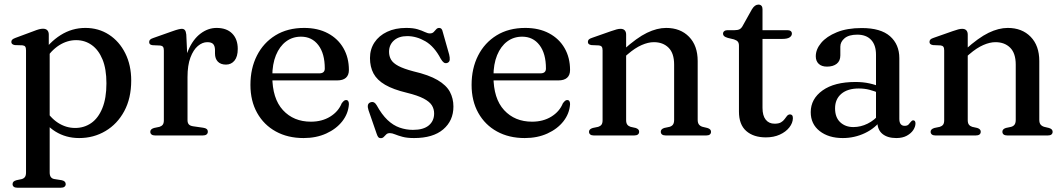

<svg xmlns="http://www.w3.org/2000/svg" viewBox="-20 -604 4744 856"><path d="M197.5 -450V-389L201.5 -380.5V165Q201.5 178 206.5 185Q211.5 192 221 194L255.5 199.5Q264.5 201.5 268.8 206Q273 210.5 273 217Q273 224 267.5 228.5Q262 233 250.5 233H58Q46.5 233 41.2 228.5Q36 224 36 217Q36 210.5 40 206.2Q44 202 53 199.5L76.5 194.5Q86 192 91 185.2Q96 178.5 96 165V-379.5Q96 -391 92.5 -396Q89 -401 80 -402L46 -403Q38 -404.5 34.2 -408Q30.5 -411.5 30.5 -417Q30.5 -423.5 34.8 -427.5Q39 -431.5 50 -435.5L129.5 -465Q144.5 -471 154.2 -473.5Q164 -476 171.5 -476Q184.5 -476 191 -469Q197.5 -462 197.5 -450ZM177 -331.5 161 -357.5Q199.5 -415.5 250.2 -447.5Q301 -479.5 360.5 -479.5Q419.5 -479.5 465.8 -449.5Q512 -419.5 538.5 -366.5Q565 -313.5 565 -245Q565 -166 534 -108.5Q503 -51 450.2 -19.8Q397.5 11.5 333 11.5Q274 11.5 227.2 -17.5Q180.5 -46.5 152.5 -100.5L177 -125Q202.5 -80 238.2 -56.8Q274 -33.5 315 -33.5Q355 -33.5 386.5 -55.2Q418 -77 436.2 -121.5Q454.5 -166 454.5 -232.5Q454.5 -296.5 437 -339Q419.5 -381.5 389 -403.2Q358.5 -425 319.5 -425Q279.5 -425 243.2 -401.8Q207 -378.5 177 -331.5Z M798.5 -260.5Q798.5 -331.5 819.5 -380.2Q840.5 -429 874 -454.2Q907.5 -479.5 945.5 -479.5Q990.5 -479.5 1015.2 -454.5Q1040 -429.5 1040 -386Q1040 -351.5 1025.5 -333.8Q1011 -316 987.5 -316Q964 -316 951.2 -329.2Q938.5 -342.5 938.5 -365.5V-382.5Q938 -399.5 930.2 -407.8Q922.5 -416 904 -416Q882.5 -416 862.2 -399Q842 -382 829 -347.5Q816 -313 816 -260.5ZM810.5 -450 816 -332V-68.5Q816 -56 821.8 -49.5Q827.5 -43 841 -41L886 -34.5Q896.5 -33 901.5 -28.8Q906.5 -24.5 906.5 -16.5Q906.5 -9 900.8 -4.5Q895 0 883.5 0H672Q661 0 655.5 -4.5Q650 -9 650 -16.5Q650 -22.5 654.2 -26.8Q658.5 -31 667 -33.5L691 -38.5Q700.5 -41.5 705.5 -48Q710.5 -54.5 710.5 -68V-379Q710.5 -390 706.8 -395Q703 -400 694.5 -401L660.5 -402.5Q652 -403.5 648.5 -407Q645 -410.5 645 -416.5Q645 -423 649.2 -427.2Q653.5 -431.5 664.5 -435L746.5 -464Q766 -471 775.5 -473.2Q785 -475.5 790.5 -475.5Q799.5 -475.5 804.2 -469.8Q809 -464 810.5 -450Z M1535.5 -292Q1535.5 -269 1522.2 -257.2Q1509 -245.5 1483 -245.5H1163.5V-277H1403.5Q1428 -277 1428 -298.5Q1428 -365.5 1399.2 -403Q1370.5 -440.5 1322 -440.5Q1284 -440.5 1255.2 -419Q1226.5 -397.5 1210.2 -357.8Q1194 -318 1194 -264Q1194 -164.5 1241.5 -113Q1289 -61.5 1366 -61.5Q1415.5 -61.5 1452 -84Q1488.5 -106.5 1503.5 -143.5Q1509.5 -151.5 1513.8 -154.8Q1518 -158 1523 -158Q1530 -158 1533 -152.2Q1536 -146.5 1535.5 -138.5Q1532.5 -97 1505.8 -63Q1479 -29 1434.5 -8.8Q1390 11.5 1333.5 11.5Q1263 11.5 1209.8 -17.8Q1156.5 -47 1126.5 -100.5Q1096.5 -154 1096.5 -225.5Q1096.5 -299 1125.5 -356.2Q1154.5 -413.5 1208.2 -446.5Q1262 -479.5 1336 -479.5Q1397 -479.5 1442 -455.5Q1487 -431.5 1511.2 -389.2Q1535.5 -347 1535.5 -292Z M1795.5 -443Q1758 -443 1736.2 -423.5Q1714.5 -404 1714.5 -373Q1714.5 -353.5 1723.5 -338Q1732.5 -322.5 1756 -310Q1779.5 -297.5 1823 -286Q1892 -270 1931 -247Q1970 -224 1985.8 -194.5Q2001.5 -165 2001.5 -129Q2001.5 -66 1956 -27.2Q1910.5 11.5 1826 11.5Q1795 11.5 1774.8 6Q1754.5 0.5 1741.2 -5Q1728 -10.5 1718 -10.5Q1708 -10.5 1702.2 -5Q1696.5 0.5 1691.2 6.2Q1686 12 1677.5 12Q1670.5 12 1666.8 7.8Q1663 3.5 1659.5 -7L1623 -112.5Q1618.5 -126 1620.2 -135Q1622 -144 1631 -147.5Q1640 -151 1647 -147.5Q1654 -144 1659.5 -134.5Q1682 -93.5 1707.5 -69.2Q1733 -45 1761.8 -35Q1790.5 -25 1821 -25Q1868 -25 1891.8 -45Q1915.5 -65 1915.5 -98Q1915.5 -118 1905.5 -134.2Q1895.5 -150.5 1869 -164.5Q1842.5 -178.5 1793.5 -190.5Q1733 -205 1697 -226Q1661 -247 1645.2 -276.5Q1629.5 -306 1629.5 -345Q1629.5 -384.5 1649.5 -414.8Q1669.5 -445 1705.8 -462.2Q1742 -479.5 1791 -479.5Q1822 -479.5 1841.8 -473.5Q1861.5 -467.5 1874.2 -461.2Q1887 -455 1896.5 -455Q1907.5 -455 1913.5 -461.2Q1919.5 -467.5 1924.8 -473.5Q1930 -479.5 1938 -479.5Q1944 -479.5 1948 -475.5Q1952 -471.5 1954 -461.5L1982.5 -361Q1986 -346.5 1985 -337Q1984 -327.5 1974.5 -323.5Q1965.5 -320.5 1958.8 -325.2Q1952 -330 1945 -342Q1916.5 -396.5 1876.8 -419.8Q1837 -443 1795.5 -443Z M2521.5 -292Q2521.5 -269 2508.2 -257.2Q2495 -245.5 2469 -245.5H2149.5V-277H2389.5Q2414 -277 2414 -298.5Q2414 -365.5 2385.2 -403Q2356.5 -440.5 2308 -440.5Q2270 -440.5 2241.2 -419Q2212.5 -397.5 2196.2 -357.8Q2180 -318 2180 -264Q2180 -164.5 2227.5 -113Q2275 -61.5 2352 -61.5Q2401.5 -61.5 2438 -84Q2474.5 -106.5 2489.5 -143.5Q2495.5 -151.5 2499.8 -154.8Q2504 -158 2509 -158Q2516 -158 2519 -152.2Q2522 -146.5 2521.5 -138.5Q2518.5 -97 2491.8 -63Q2465 -29 2420.5 -8.8Q2376 11.5 2319.5 11.5Q2249 11.5 2195.8 -17.8Q2142.5 -47 2112.5 -100.5Q2082.5 -154 2082.5 -225.5Q2082.5 -299 2111.5 -356.2Q2140.5 -413.5 2194.2 -446.5Q2248 -479.5 2322 -479.5Q2383 -479.5 2428 -455.5Q2473 -431.5 2497.2 -389.2Q2521.5 -347 2521.5 -292Z M2771.5 -450V-68.5Q2771.5 -55 2776.8 -48.2Q2782 -41.5 2791.5 -38.5L2814 -33.5Q2829.5 -28.5 2829.5 -17Q2829.5 0 2806.5 0H2628Q2617 0 2611.5 -4.5Q2606 -9 2606 -16.5Q2606 -22.5 2610.2 -26.8Q2614.5 -31 2623 -33.5L2647 -38.5Q2656.5 -41.5 2661.5 -48Q2666.5 -54.5 2666.5 -68V-379.5Q2666.5 -390.5 2662.8 -395.5Q2659 -400.5 2650.5 -401.5L2616.5 -403Q2608 -404.5 2604.5 -408Q2601 -411.5 2601 -417Q2601 -423.5 2605 -427.8Q2609 -432 2620 -435.5L2704 -465Q2719.5 -470.5 2729.2 -473Q2739 -475.5 2746.5 -475.5Q2759 -475.5 2765.2 -468.8Q2771.5 -462 2771.5 -450ZM2757.5 -344 2738.5 -363.5 2760 -382.5Q2819.5 -436 2864.5 -457.8Q2909.5 -479.5 2950 -479.5Q3013.5 -479.5 3052 -440Q3090.5 -400.5 3090.5 -332V-70Q3090.5 -56 3096.2 -48.8Q3102 -41.5 3112.5 -38.5L3133.5 -33.5Q3142 -31 3146 -26.8Q3150 -22.5 3150 -16.5Q3150 -9 3144.8 -4.5Q3139.5 0 3128 0H2949Q2926 0 2926 -17Q2926 -28.5 2941.5 -33.5L2965 -38.5Q2975.5 -41.5 2980.5 -48.8Q2985.5 -56 2985.5 -70V-316Q2985.5 -366.5 2960.8 -391.2Q2936 -416 2895 -416Q2870 -416 2840.8 -403.2Q2811.5 -390.5 2779 -362.5Z M3252 -428.5 3225 -435Q3213 -438.5 3208.2 -443Q3203.5 -447.5 3203.5 -453.5Q3203.5 -461 3209 -465.2Q3214.5 -469.5 3223.5 -469.5H3255.5Q3269 -469.5 3277 -473.5Q3285 -477.5 3291 -488.5L3332 -562Q3339 -573.5 3346.2 -578.5Q3353.5 -583.5 3361.5 -583.5Q3370 -583.5 3374.8 -578.2Q3379.5 -573 3379.5 -563.5V-123Q3379.5 -88.5 3393.8 -70.5Q3408 -52.5 3433.5 -52.5Q3451.5 -52.5 3461.8 -58.5Q3472 -64.5 3477.8 -72.8Q3483.5 -81 3488.8 -87.2Q3494 -93.5 3502 -94Q3508 -94 3511.5 -90Q3515 -86 3515 -77Q3514.5 -55.5 3499 -35.8Q3483.5 -16 3456.5 -3.8Q3429.5 8.5 3394.5 8.5Q3339.5 8.5 3307 -20Q3274.5 -48.5 3274.5 -106.5V-400Q3274.5 -412 3269.5 -418.2Q3264.5 -424.5 3252 -428.5ZM3332.5 -430.5 3333 -469.5H3490Q3500 -469.5 3505.2 -465.5Q3510.5 -461.5 3510.5 -454Q3510.5 -444 3500.2 -437.2Q3490 -430.5 3467.5 -430.5Z M3891.5 -61.5V-71L3885.5 -74V-360Q3885.5 -403 3863.8 -426.2Q3842 -449.5 3802 -449.5Q3764.5 -449.5 3745.5 -433.5Q3726.5 -417.5 3726.5 -396V-357Q3726.5 -332.5 3710.5 -319.8Q3694.5 -307 3667 -307Q3643 -307 3630 -319.5Q3617 -332 3617 -353Q3617 -384 3641 -412.8Q3665 -441.5 3710.8 -460.2Q3756.5 -479 3822 -479Q3906.5 -479 3948 -442.5Q3989.5 -406 3989.5 -344.5V-74Q3989.5 -58 3995.8 -50.5Q4002 -43 4013 -43Q4025 -43 4030.5 -48.8Q4036 -54.5 4040 -60Q4042.5 -63 4045 -65.2Q4047.5 -67.5 4051.5 -67.5Q4056.5 -67.5 4059 -63.8Q4061.5 -60 4061.5 -54Q4061.5 -39.5 4051.8 -24.5Q4042 -9.5 4023 1Q4004 11.5 3976 11.5Q3936.5 11.5 3914 -7.2Q3891.5 -26 3891.5 -61.5ZM3594.5 -104Q3594.5 -163 3647.2 -200.8Q3700 -238.5 3794 -238.5Q3828 -238.5 3856.2 -232.2Q3884.5 -226 3906.5 -216L3898.5 -189.5Q3878 -198 3856.2 -203.8Q3834.5 -209.5 3808.5 -209.5Q3759 -209.5 3731 -185.8Q3703 -162 3703 -121Q3703 -80.5 3726 -59Q3749 -37.5 3784.5 -37.5Q3817.5 -37.5 3848.2 -52.8Q3879 -68 3901.5 -96L3911.5 -73Q3882.5 -32.5 3836 -10.5Q3789.5 11.5 3737.5 11.5Q3674 11.5 3634.2 -19.8Q3594.5 -51 3594.5 -104Z M4294.5 -450V-68.5Q4294.5 -55 4299.8 -48.2Q4305 -41.5 4314.5 -38.5L4337 -33.5Q4352.5 -28.5 4352.5 -17Q4352.5 0 4329.5 0H4151Q4140 0 4134.5 -4.5Q4129 -9 4129 -16.5Q4129 -22.5 4133.2 -26.8Q4137.5 -31 4146 -33.5L4170 -38.5Q4179.5 -41.5 4184.5 -48Q4189.5 -54.5 4189.5 -68V-379.5Q4189.5 -390.5 4185.8 -395.5Q4182 -400.5 4173.5 -401.5L4139.5 -403Q4131 -404.5 4127.5 -408Q4124 -411.5 4124 -417Q4124 -423.5 4128 -427.8Q4132 -432 4143 -435.5L4227 -465Q4242.5 -470.5 4252.2 -473Q4262 -475.5 4269.5 -475.5Q4282 -475.5 4288.2 -468.8Q4294.5 -462 4294.5 -450ZM4280.5 -344 4261.5 -363.5 4283 -382.5Q4342.5 -436 4387.5 -457.8Q4432.5 -479.5 4473 -479.5Q4536.5 -479.5 4575 -440Q4613.5 -400.5 4613.5 -332V-70Q4613.5 -56 4619.2 -48.8Q4625 -41.5 4635.5 -38.5L4656.5 -33.5Q4665 -31 4669 -26.8Q4673 -22.5 4673 -16.5Q4673 -9 4667.8 -4.5Q4662.5 0 4651 0H4472Q4449 0 4449 -17Q4449 -28.5 4464.5 -33.5L4488 -38.5Q4498.5 -41.5 4503.5 -48.8Q4508.5 -56 4508.5 -70V-316Q4508.5 -366.5 4483.8 -391.2Q4459 -416 4418 -416Q4393 -416 4363.8 -403.2Q4334.5 -390.5 4302 -362.5Z"/></svg>

Font: Fraunces 16pt
Style: Regular
Weight: 400
Version: Version 1.000;[b76b70a41]